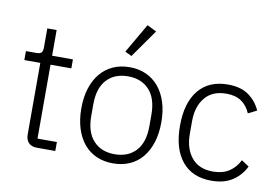

<svg xmlns="http://www.w3.org/2000/svg" viewBox="-80 -905 1538 1054"><g transform="rotate(10 688.5 -378.0)"><path d="M181 0Q150 0 134 -17Q118 -34 118 -63V-462H29V-512H87Q108 -512 115.5 -520.5Q123 -529 123 -551V-655H175V-512H291V-462H175V-50H283V0Z M606 12Q555 12 514 -6Q473 -24 444 -58.5Q415 -93 399 -143Q383 -193 383 -256Q383 -319 399 -368.5Q415 -418 444 -452.5Q473 -487 514 -505.5Q555 -524 606 -524Q657 -524 698 -505.5Q739 -487 768 -452.5Q797 -418 813 -368.5Q829 -319 829 -256Q829 -193 813 -143Q797 -93 768 -58.5Q739 -24 698 -6Q657 12 606 12ZM606 -39Q681 -39 724.5 -86Q768 -133 768 -224V-288Q768 -378 724.5 -425.5Q681 -473 606 -473Q531 -473 487.5 -426Q444 -379 444 -288V-224Q444 -134 487.5 -86.5Q531 -39 606 -39ZM604 -586 567 -604 662 -768 714 -742Z M1154 12Q1048 12 990.5 -58Q933 -128 933 -256Q933 -384 990.5 -454Q1048 -524 1154 -524Q1225 -524 1269 -493Q1313 -462 1336 -411L1288 -387Q1270 -429 1237.5 -451Q1205 -473 1154 -473Q1076 -473 1035 -423Q994 -373 994 -292V-220Q994 -139 1035 -89Q1076 -39 1154 -39Q1207 -39 1243 -62Q1279 -85 1301 -128L1343 -100Q1318 -49 1271.5 -18.5Q1225 12 1154 12Z"/></g></svg>

Font: IBM Plex Thai Light
Style: Regular
Weight: 300
Designer: Mike Abbink, Paul van der Laan, Pieter van Rosmalen, Ben Mitchell, Mark Frömberg
Foundry: Bold Monday
Version: Version 1.0